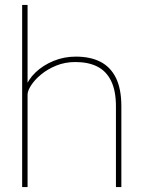

<svg xmlns="http://www.w3.org/2000/svg" viewBox="-20 -760 581 780"><path d="M70 -740H92V-404L83 -402Q94 -437 124.5 -466Q155 -495 197.5 -512.5Q240 -530 288 -530Q347 -530 388 -509Q429 -488 451 -443.5Q473 -399 473 -328V0H451V-328Q451 -391 431.5 -431Q412 -471 375.5 -489.5Q339 -508 286 -508Q244 -508 208.5 -493.5Q173 -479 147 -457.5Q121 -436 106.5 -413.5Q92 -391 92 -376V0H81Q79 0 76.5 0Q74 0 70 0Z"/></svg>

Font: Mach Thin
Style: Regular
Weight: 250
Version: Version 1.002